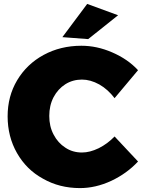

<svg xmlns="http://www.w3.org/2000/svg" viewBox="-20 -948 741 982"><path d="M488 -516C518 -499 544 -475 566 -446L686 -589C651 -627 607 -657 554 -680C501 -703 449 -714 396 -714C325 -714 260 -698 203 -667C146 -636 101 -593 68 -538C35 -483 19 -421 19 -353C19 -284 35 -221 67 -165C99 -109 143 -65 200 -34C256 -2 319 14 389 14C442 14 495 2 549 -23C602 -48 648 -81 686 -122L566 -250C542 -225 515 -205 485 -190C454 -175 426 -168 399 -168C368 -168 339 -176 314 -193C289 -209 269 -231 254 -260C239 -288 232 -320 232 -355C232 -390 239 -422 254 -451C269 -479 289 -501 314 -517C339 -533 368 -541 399 -541C428 -541 457 -533 488 -516ZM426 -928 299 -758 431 -748 584 -870Z"/></svg>

Font: Argentum Sans ExtraBold
Style: Regular
Weight: 800
Designer: Julieta Ulanovsky
Foundry: Julieta Ulanovsky
Version: Version 5.001;February 15, 2019;FontCreator 11.5.0.2425 64-b